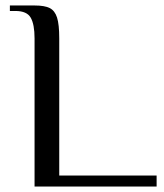

<svg xmlns="http://www.w3.org/2000/svg" viewBox="-20 -680 598 700"><path d="M106 -540Q106 -591 92 -615.5Q78 -640 36 -640H16V-660H106Q143 -660 161.5 -650.5Q180 -641 188 -616Q196 -591 196 -540V-40H551V0H106Z"/></svg>

Font: El Messiri
Style: Regular
Weight: 400
Designer: Mohamed Gaber
Foundry: Kief Type Foundry
Version: Version 2.006